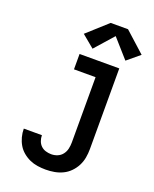

<svg xmlns="http://www.w3.org/2000/svg" viewBox="-177 -1079 953 1186"><g transform="rotate(20 300.0 -486.5)"><path d="M272 8Q245 8 218 4Q191 0 166.5 -11Q142 -22 121 -39.5Q100 -57 86.5 -80Q73 -103 66 -129.5Q59 -156 59 -183Q59 -183 59 -183.5Q59 -184 59 -184H178Q178 -184 178 -184Q178 -184 178 -184Q178 -165 184.5 -147Q191 -129 204 -116.5Q217 -104 235 -98.5Q253 -93 272 -93Q293 -93 312.5 -101Q332 -109 345 -126Q358 -143 362.5 -163.5Q367 -184 367 -205V-634H225V-735H486V-205Q486 -176 481 -148Q476 -120 463 -94.5Q450 -69 429.5 -48Q409 -27 383 -14.5Q357 -2 328.5 3Q300 8 272 8ZM289 -793 207 -861 340 -981H454L587 -861L505 -793L397 -915Z"/></g></svg>

Font: Iosevka Custom Extended
Style: Bold
Weight: 700
Width: 7
Monospace: yes
Designer: Belleve Invis
Foundry: Belleve Invis
Version: Version 11.2.4; ttfautohint (v1.8.4)